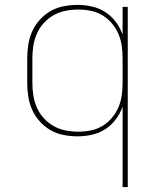

<svg xmlns="http://www.w3.org/2000/svg" viewBox="-20 -548 640 783"><path d="M480 215V-113Q470 -85 452 -61Q434 -37 409 -21Q384 -5 355 1.5Q326 8 296 8Q268 8 239.5 2.5Q211 -3 186.5 -17Q162 -31 142.5 -52.5Q123 -74 111.5 -99.5Q100 -125 95.5 -153.5Q91 -182 91 -210V-310Q91 -338 95.5 -366.5Q100 -395 111.5 -420.5Q123 -446 142.5 -467.5Q162 -489 186.5 -503Q211 -517 239.5 -522.5Q268 -528 296 -528Q326 -528 355 -521.5Q384 -515 409 -499Q434 -483 452 -459Q470 -435 480 -407V-520H501V215ZM299 -11Q325 -11 350 -16Q375 -21 397 -34Q419 -47 436 -67Q453 -87 463 -110.5Q473 -134 476.5 -159Q480 -184 480 -210V-310Q480 -336 476.5 -361Q473 -386 463 -409.5Q453 -433 436 -453Q419 -473 397 -486Q375 -499 350 -504Q325 -509 299 -509Q273 -509 247.5 -504Q222 -499 199.5 -486.5Q177 -474 159 -454.5Q141 -435 130.5 -411Q120 -387 116 -361.5Q112 -336 112 -310V-210Q112 -184 116 -158.5Q120 -133 130.5 -109Q141 -85 159 -65.5Q177 -46 199.5 -33.5Q222 -21 247.5 -16Q273 -11 299 -11Z"/></svg>

Font: Zed Sans Thin Extended
Style: Regular
Weight: 100
Width: 7
Designer: Belleve Invis
Foundry: Belleve Invis
Version: Version 1.0.0; ttfautohint (v1.8.4)